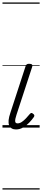

<svg xmlns="http://www.w3.org/2000/svg" viewBox="-20 -1030 340 1550"><path d="M109 15Q68 15 54 -18Q40 -51 64 -120L186 -494Q190 -506 196 -510.5Q202 -515 215 -515Q232 -515 238 -509Q244 -503 240 -491L113 -103Q101 -67 102.5 -50.5Q104 -34 122 -34Q139 -34 156 -45.5Q173 -57 189.5 -74.5Q206 -92 220 -109Q227 -117 232.5 -118Q238 -119 245 -113Q256 -106 257 -99.5Q258 -93 254 -86Q238 -63 215.5 -39.5Q193 -16 166 -0.5Q139 15 109 15ZM0 490H300V500H0ZM0 -20H300V0H0ZM0 -505H300V-500H0ZM0 -1010H300V-1000H0Z"/></svg>

Font: Playwrite US Trad Guides
Style: Regular
Weight: 400
Designer: Veronika Burian, José Scaglione
Foundry: TypeTogether
Version: Version 1.003